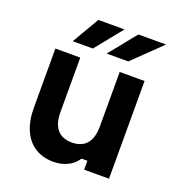

<svg xmlns="http://www.w3.org/2000/svg" viewBox="-153 -985 1056 1132"><g transform="rotate(20 375.0 -419.5)"><path d="M649.7 0H493.7V-55.9H457.1Q434.8 -20.6 395.4 -1Q356.1 18.6 306.8 18.6Q239.1 18.6 190.6 -12.4Q142 -43.3 116.1 -101.8Q90.3 -160.2 90.3 -241.1V-613.1H246.3V-271.1Q246.3 -200 277.7 -162.7Q309.1 -125.5 369.7 -125.5Q430.8 -125.5 462.3 -162.4Q493.7 -199.3 493.7 -271.1V-613.1H649.7ZM270.6 -858.4H434.8L297.6 -688.7H171.4ZM521.6 -858.4H695.1L520.1 -688.7H384.5Z"/></g></svg>

Font: Martian Mono sWd Rg
Style: Regular
Weight: 400
Width: 6
Monospace: yes
Designer: Roman Shamin
Foundry: Evil Martians
Version: Version 1.000